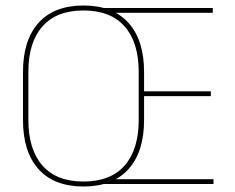

<svg xmlns="http://www.w3.org/2000/svg" viewBox="-20 -668 853 697"><path d="M283 9Q176.5 9 120 -53.8Q63.5 -116.5 63.5 -232.5V-406.5Q63.5 -522.5 120 -585.2Q176.5 -648 283 -648Q389.5 -648 446.2 -585.2Q503 -522.5 503 -406.5V-232.5Q503 -116.5 446.2 -53.8Q389.5 9 283 9ZM283 -9Q381.5 -9 432.5 -67.2Q483.5 -125.5 483.5 -232.5V-407Q483.5 -514 432.5 -572Q381.5 -630 283 -630Q185 -630 134 -572Q83 -514 83 -407V-232.5Q83 -125.5 134 -67.2Q185 -9 283 -9ZM353.5 0V-17.5H755V0ZM493.5 -319V-336.5H745.5V-319ZM352.5 -621.5V-639H752.5V-621.5Z"/></svg>

Font: Anek Bangla Medium Thin
Style: Regular
Weight: 250
Version: Version 1.003